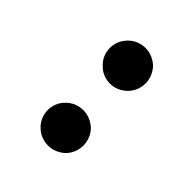

<svg xmlns="http://www.w3.org/2000/svg" viewBox="-129 -585 583 583"><g transform="rotate(45 162.5 -293.5)"><path d="M242 -427C242 -447 234 -466 220 -481C205 -495 186 -503 166 -503C145 -503 126 -495 112 -481C97 -466 89 -447 89 -427C89 -406 97 -387 112 -373C126 -358 145 -350 166 -350C186 -350 205 -358 220 -373C234 -387 242 -406 242 -427ZM242 -160C242 -180 234 -200 220 -214C205 -228 186 -236 166 -236C145 -236 126 -228 112 -214C97 -200 89 -180 89 -160C89 -140 97 -120 112 -106C126 -92 145 -84 166 -84C186 -84 205 -92 220 -106C234 -120 242 -140 242 -160Z"/></g></svg>

Font: Nupuram Condensed Medium
Style: Regular
Weight: 500
Width: 3
Designer: Santhosh Thottingal (santhosh.thottingal@gmail.com)
Foundry: SMC
Version: Version 1.000